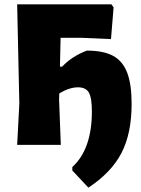

<svg xmlns="http://www.w3.org/2000/svg" viewBox="-20 -667 651 884"><path d="M586 -189Q586 -53 539.5 37Q493 127 387 197L313 118V102Q403 20 403 -154Q403 -217 389 -241Q375 -265 339 -265Q300 -265 253 -237L252 -210L260 0H59L69 -190L59 -647H493L503 -633L491 -487L353 -493H259L256 -360H266Q311 -408 380 -434Q456 -434 500.5 -410Q545 -386 565.5 -332.5Q586 -279 586 -189Z"/></svg>

Font: Luna Sans Black
Style: Regular
Weight: 900
Designer: Juan Pablo del Peral
Foundry: Huerta Tipografica
Version: Version 2.001; ttfautohint (v1.5)